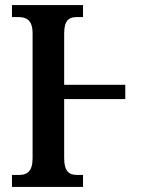

<svg xmlns="http://www.w3.org/2000/svg" viewBox="-20 -734 560 754"><path d="M27 0H306V-47H283C252 -47 232 -60 232 -113V-345H472V-401H232V-602C232 -656 252 -667 283 -667H306V-714H27V-667H52C83 -667 108 -656 108 -603V-113C108 -60 86 -47 55 -47H27Z"/></svg>

Font: Noto Serif Condensed Semi
Style: Regular
Weight: 600
Width: 3
Designer: Monotype Design Team
Foundry: Monotype Imaging Inc.
Version: Version 1.002